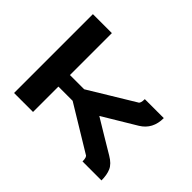

<svg xmlns="http://www.w3.org/2000/svg" viewBox="-128 -837 1059 1059"><g transform="rotate(45 401.0 -307.5)"><path d="M685 -127Q726 -103 739 -73Q752 -43 752 0H604Q604 -34 591 -39L329 -198H218V0H70V-615H218V-288H329Q358 -306 450 -361.5Q542 -417 591 -447Q604 -452 604 -486H752Q752 -400 685 -359L492 -243Q524 -224 588 -185Q652 -146 685 -127Z"/></g></svg>

Font: Aneo
Style: Bold
Weight: 700
Designer: Anastasios Pappas
Foundry: Anastasios Pappas
Version: Version 1.000